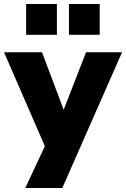

<svg xmlns="http://www.w3.org/2000/svg" viewBox="-39 -755 627 955"><path d="M87 180 201 -64V11L-19 -495H170L291 -174H264L389 -495H568L271 180ZM304 -582V-735H457V-582ZM91 -582V-735H244V-582Z"/></svg>

Font: Nunito Sans 11pt Black
Style: Regular
Weight: 900
Version: Version 3.101;gftools[0.9.27]